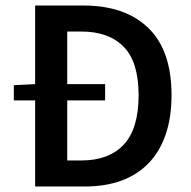

<svg xmlns="http://www.w3.org/2000/svg" viewBox="-20 -674 689 694"><path d="M30 -311V-366L107 -370V-654H282Q432 -654 516 -573Q600 -492 600 -330Q600 -249 578.5 -187Q557 -125 516.5 -83.5Q476 -42 418.5 -21Q361 0 288 0H107V-311ZM223 -94H274Q374 -94 427.5 -151.5Q481 -209 481 -330Q481 -450 427 -505Q373 -560 274 -560H223V-370H360V-311H223Z"/></svg>

Font: Giro Semibold
Style: Regular
Weight: 600
Designer: Paul D. Hunt
Foundry: Adobe Systems Incorporated
Version: Version 1.000;PS 1.0;hotconv 1.0.88;makeotf.lib2.5.647800